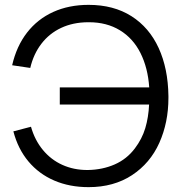

<svg xmlns="http://www.w3.org/2000/svg" viewBox="-20 -755 743 790"><path d="M344.5 15Q266.5 15 203.5 -12Q140.5 -39 97.2 -90.5Q54 -142 35 -214.5L107.5 -233.5Q123 -178.5 156.5 -138Q190 -97.5 236.8 -76.5Q283.5 -55.5 339 -55.5Q340 -55.5 341.5 -55.5Q402 -56.5 452 -78.5Q502 -100.5 535 -144.5Q564.5 -183.5 577.8 -227.8Q591 -272 593.5 -325H226V-395.5H594Q588.5 -476 558 -536.8Q527.5 -597.5 473.2 -630.5Q419 -663.5 346 -663.5Q343.5 -663.5 341.5 -663.5Q280 -663 231.5 -640.2Q183 -617.5 150.5 -575.2Q118 -533 104.5 -475.5L30 -486.5Q48 -565 91.2 -620.8Q134.5 -676.5 199 -705.8Q263.5 -735 344.5 -735Q447.5 -735 520.8 -688.5Q594 -642 632.8 -557.5Q671.5 -473 673 -360Q673 -356 673 -352Q673 -251 635.5 -167.2Q598 -83.5 523 -34.2Q448 15 344.5 15Z"/></svg>

Font: Vela Sans
Style: Regular
Weight: 400
Designer: Principal design: Mikhail Sharanda - project Manrope.
Design modification: Ravid Balaliev
Foundry: Mikhail Sharanda
Version: Version 1.001